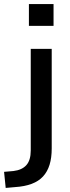

<svg xmlns="http://www.w3.org/2000/svg" viewBox="-76 -730 346 943"><path d="M66 -603V-710H187V-603ZM-48 193 -56 114 -10 110Q32 105 53.5 81Q75 57 75 9V-490H178V-1Q178 45 167.5 79Q157 113 135.5 136.5Q114 160 79.5 173Q45 186 -3 189Z"/></svg>

Font: Nunito Sans 11pt SemiBold
Style: Regular
Weight: 600
Version: Version 3.101;gftools[0.9.27]